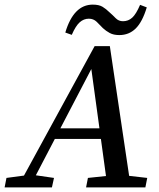

<svg xmlns="http://www.w3.org/2000/svg" viewBox="-46 -812 691 832"><path d="M-26 0 -18 -41 79 -54H98L188 -41L179 0ZM30 0 364 -612H430L521 0H420L347 -533L366 -544L82 0ZM174 -210 190 -256H446L440 -210ZM327 0 335 -41 458 -54H478L592 -41L584 0ZM237 -671Q273 -792 356 -792Q383 -792 398.5 -782.5Q414 -773 427 -760Q442 -747 455 -733.5Q468 -720 487 -720Q510 -720 527 -735.5Q544 -751 561 -791L590 -780Q571 -717 542 -688.5Q513 -660 471 -660Q446 -660 429.5 -669Q413 -678 400 -690Q387 -704 373 -717.5Q359 -731 339 -731Q317 -731 299.5 -715.5Q282 -700 265 -661Z"/></svg>

Font: Lisu Bosa SemiBold
Style: Italic
Weight: 600
Italic angle: -19°
Designer: David Morse, Annie Olsen, Victor Gaultney, Frank Grießhammer (Latin)
Foundry: SIL International
Version: Version 2.000